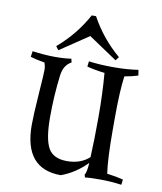

<svg xmlns="http://www.w3.org/2000/svg" viewBox="-84 -807 746 886"><g transform="rotate(10 289.0 -363.5)"><path d="M461 -284V-237Q461 -100 471 -32Q517 -26 547 -18L544 7Q495 0 443.5 0Q392 0 373 3L369 -10Q378 -20 381 -67Q329 -13 261 12Q89 12 89 -193Q89 -238 96 -337Q103 -436 103 -453Q103 -470 97 -486V-487Q55 -494 30 -502L34 -529Q92 -521 139 -521Q186 -521 216 -526L220 -509Q184 -490 178 -440Q166 -344 166 -243Q166 -142 189.5 -99.5Q213 -57 277.5 -57Q342 -57 382 -94Q386 -174 386 -283Q386 -392 378 -488Q333 -493 295 -503L298 -528Q350 -521 414.5 -521Q479 -521 530 -529L534 -503Q506 -494 471 -488Q461 -421 461 -284ZM284 -644 150 -554 137 -571Q221 -642 274 -739H294Q347 -642 431 -571L418 -554Z"/></g></svg>

Font: Almendra SC
Style: Regular
Weight: 400
Designer: Ana Sanfelippo
Foundry: Ana Sanfelippo
Version: Version 1.002